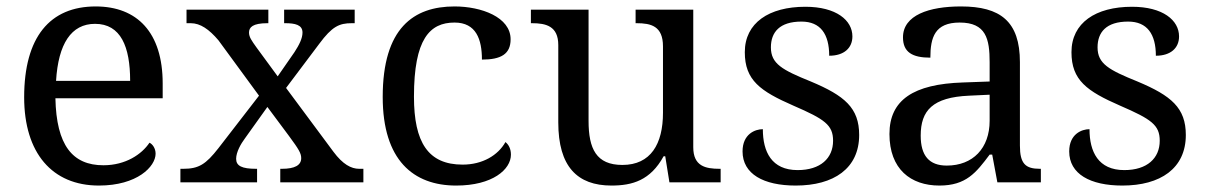

<svg xmlns="http://www.w3.org/2000/svg" viewBox="-20 -566 3745 596"><path d="M287 10C406 10 463 -49 463 -89C463 -106 453 -119 444 -123C420 -87 370 -53 301 -53C205 -53 155 -115 152 -261H485V-307C485 -465 406 -546 277 -546C135 -546 55 -451 55 -264C55 -91 142 10 287 10ZM384 -315H154C161 -430 201 -492 275 -492C355 -492 384 -421 384 -315Z M540 0H778V-42H775C731 -42 713 -51 713 -73C713 -94 728 -120 740 -136L810 -234L877 -144C908 -102 915 -90 915 -75C915 -53 895 -42 855 -42H850V0H1108V-42H1095C1070 -42 1044 -56 1015 -95L868 -293L971 -430C1011 -484 1033 -494 1072 -494H1081V-536H862V-494H865C896 -494 919 -489 919 -465C919 -447 909 -427 894 -404L842 -329L776 -419C761 -440 753 -451 753 -465C753 -481 764 -494 810 -494H813V-536H559V-494H572C602 -494 629 -475 658 -441L784 -269L658 -106C619 -56 597 -42 549 -42H540Z M1396 10C1509 10 1566 -40 1566 -86C1566 -104 1559 -117 1549 -125C1526 -84 1478 -55 1416 -55C1309 -55 1265 -124 1265 -266C1265 -445 1314 -496 1391 -496C1458 -496 1476 -444 1476 -381C1535 -381 1565 -398 1565 -444C1565 -513 1474 -546 1391 -546C1264 -546 1168 -479 1168 -265C1168 -69 1263 10 1396 10Z M1878 10C1943 10 1999 -6 2040 -81H2045L2058 0H2217V-42H2214C2170 -42 2132 -50 2132 -109V-536H1953V-494H1956C2001 -494 2038 -485 2038 -422V-216C2038 -119 2000 -54 1912 -54C1831 -54 1807 -104 1807 -191V-536H1628V-494H1631C1675 -494 1713 -485 1713 -426V-186C1713 -49 1772 10 1878 10Z M2450 10C2568 10 2647 -43 2647 -147C2647 -231 2602 -269 2497 -313C2408 -349 2373 -368 2373 -419C2373 -466 2400 -499 2468 -499C2527 -499 2554 -460 2554 -393C2600 -393 2626 -417 2626 -453C2626 -503 2576 -545 2480 -545C2367 -545 2292 -495 2292 -404C2292 -317 2340 -283 2443 -238C2540 -196 2566 -178 2566 -129C2566 -75 2527 -38 2456 -38C2375 -38 2348 -95 2348 -165C2324 -165 2285 -150 2285 -96C2285 -26 2350 10 2450 10Z M2896 10C2979 10 3010 -30 3052 -86H3060L3076 0H3211V-42H3208C3163 -42 3146 -58 3146 -114V-373C3146 -500 3085 -546 2963 -546C2864 -546 2783 -519 2783 -450C2783 -404 2812 -387 2868 -387C2868 -450 2882 -496 2959 -496C3041 -496 3052 -445 3052 -373V-313L2969 -310C2816 -305 2741 -256 2741 -150C2741 -41 2807 10 2896 10ZM2919 -52C2864 -52 2838 -83 2838 -145C2838 -223 2875 -264 2988 -269L3052 -272V-191C3052 -106 3000 -52 2919 -52Z M3464 10C3582 10 3661 -43 3661 -147C3661 -231 3616 -269 3511 -313C3422 -349 3387 -368 3387 -419C3387 -466 3414 -499 3482 -499C3541 -499 3568 -460 3568 -393C3614 -393 3640 -417 3640 -453C3640 -503 3590 -545 3494 -545C3381 -545 3306 -495 3306 -404C3306 -317 3354 -283 3457 -238C3554 -196 3580 -178 3580 -129C3580 -75 3541 -38 3470 -38C3389 -38 3362 -95 3362 -165C3338 -165 3299 -150 3299 -96C3299 -26 3364 10 3464 10Z"/></svg>

Font: Noto Serif
Style: Regular
Weight: 400
Designer: Monotype Design Team
Foundry: Monotype Imaging Inc.
Version: Version 2.015